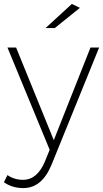

<svg xmlns="http://www.w3.org/2000/svg" viewBox="-31 -763 525 978"><path d="M335 -743 376 -723 248 -620H201ZM474 -521 232 75Q183 195 88 195Q30 195 -11 165L7 129Q42 153 86 153Q159 153 198 59L222 0L7 -521H51L243 -49L430 -521Z"/></svg>

Font: Montserrat Ultra Light
Style: Regular
Weight: 200
Designer: Julieta Ulanovsky
Foundry: Julieta Ulanovsky
Version: Version 3.100;PS 003.100;hotconv 1.0.88;makeotf.lib2.5.64775